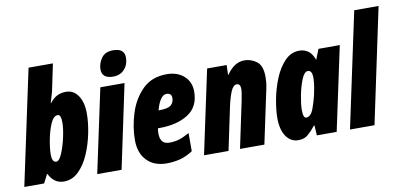

<svg xmlns="http://www.w3.org/2000/svg" viewBox="-86 -1008 2621 1250"><g transform="rotate(-10 1225.0 -383.0)"><path d="M248 10Q304 10 346 -31.5Q388 -73 415.5 -137Q443 -201 457 -271.5Q471 -342 471 -400Q471 -475 441 -519Q411 -563 362 -563Q330 -563 304 -551Q278 -539 253 -507H251Q259 -535 266.5 -559.5Q274 -584 276 -597L310 -760H149L-13 0H118L147 -57H150Q183 10 248 10ZM221 -126Q193 -126 193 -178Q193 -217 204 -275Q215 -333 234.5 -378Q254 -423 282 -423Q304 -423 304 -370Q304 -332 291.5 -274.5Q279 -217 260 -171.5Q241 -126 221 -126Z M682 -607Q729 -607 757 -638Q785 -669 785 -715Q785 -776 710 -776Q656 -776 632 -740.5Q608 -705 608 -668Q608 -607 682 -607ZM469 0H630L747 -553H587Z M928 10Q972 10 1014.5 -0.5Q1057 -11 1101 -40V-160Q1060 -137 1031 -128.5Q1002 -120 967 -120Q907 -120 907 -192Q907 -208 910 -225H920Q1036 -225 1110 -272Q1184 -319 1184 -420Q1184 -484 1140.5 -523Q1097 -562 1027 -562Q927 -562 866 -501Q805 -440 777 -350.5Q749 -261 749 -175Q749 -89 797 -39.5Q845 10 928 10ZM934 -339Q961 -436 1003 -436Q1037 -436 1037 -403Q1037 -375 1017.5 -357Q998 -339 936 -339Z M1175 0H1337L1397 -285Q1409 -340 1425 -379Q1441 -418 1465 -418Q1489 -418 1489 -383Q1489 -370 1485.5 -350Q1482 -330 1478 -308L1413 0H1574L1649 -353Q1655 -380 1656.5 -399.5Q1658 -419 1658 -434Q1658 -508 1621 -535.5Q1584 -563 1540 -563Q1474 -563 1423 -489H1420L1422 -553H1293Z M1873 -126Q1853 -126 1853 -180Q1853 -216 1864 -273.5Q1875 -331 1893.5 -377Q1912 -423 1936 -423Q1964 -423 1964 -371Q1964 -357 1961.5 -335Q1959 -313 1949 -265Q1940 -223 1922 -174.5Q1904 -126 1873 -126ZM1799 10Q1837 10 1862.5 -12Q1888 -34 1913 -66H1917L1921 0H2052L2170 -553H2029L2003 -487H2001Q1986 -529 1960.5 -546Q1935 -563 1904 -563Q1848 -563 1807 -520Q1766 -477 1739.5 -412Q1713 -347 1700 -277.5Q1687 -208 1687 -155Q1687 -79 1717 -34.5Q1747 10 1799 10Z M2140 0 2302 -760H2463L2302 0Z"/></g></svg>

Font: Noto Sans Display Condensed Black
Style: Italic
Weight: 900
Width: 3
Italic angle: -192°
Designer: Monotype Design Team
Foundry: Monotype Imaging Inc.
Version: Version 1.900